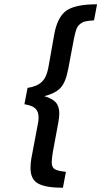

<svg xmlns="http://www.w3.org/2000/svg" viewBox="-20 -759 478 906"><path d="M291 51.8 276.9 127Q196.3 127 160.2 107.2Q124 87.4 124 34.2Q124 10.3 127.9 -11.2L158.2 -171.9Q162.1 -188 162.1 -204.1Q162.1 -232.9 146.5 -247.3Q130.9 -261.7 95.2 -267.1L109.9 -344.2Q154.8 -351.1 177.2 -372.6Q199.7 -394 208 -439L236.8 -601.1Q252.4 -681.6 295.2 -710.2Q337.9 -738.8 438 -738.8L423.8 -663.1Q396.5 -661.1 382.6 -658Q368.7 -654.8 356.9 -644.8Q345.2 -634.8 339.6 -618.7Q334 -602.5 328.1 -571.8L301.8 -433.1Q290.5 -372.1 266.6 -345.5Q242.7 -318.8 189 -305.2Q225.6 -294.9 242.7 -276.4Q259.8 -257.8 259.8 -223.1Q259.8 -207.5 254.9 -179.2L229 -40Q224.1 -6.8 224.1 5.9Q224.1 30.3 238 39.1Q252 47.9 291 51.8Z"/></svg>

Font: Involve SemiBold Oblique
Style: Italic
Weight: 600
Italic angle: -10.5°
Designer: Stefan Peev
Foundry: Context Ltd.
Version: Version 1.001